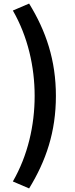

<svg xmlns="http://www.w3.org/2000/svg" viewBox="-20 -853 418 1075"><path d="M143 202C238 47 293 -115 293 -316C293 -515 238 -679 143 -833L52 -794C136 -648 174 -479 174 -316C174 -151 136 17 52 163Z"/></svg>

Font: Noto Sans HK
Style: Bold
Weight: 700
Designer: Ryoko NISHIZUKA 西塚涼子 (kana, bopomofo & ideographs); Paul D. Hunt (Latin, Greek & Cyrillic); Sandoll Communications 산돌커뮤니
Foundry: Adobe
Version: Version 2.002;hotconv 1.0.116;makeotfexe 2.5.65601